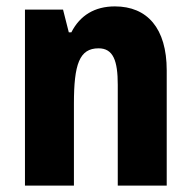

<svg xmlns="http://www.w3.org/2000/svg" viewBox="-20 -580 597 600"><path d="M339 -560C276 -560 230 -532 203 -479H195L177 -550H58V0H211V-256C211 -379 228 -429 288 -429C334 -429 348 -390 348 -315V0H501V-360C501 -492 440 -560 339 -560Z"/></svg>

Font: Noto Sans Khmer UI Condensed ExtraBold
Style: Regular
Weight: 800
Width: 3
Designer: Danh Hong and the Monotype Design Team
Foundry: Monotype Imaging Inc.
Version: Version 2.002